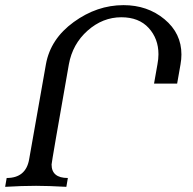

<svg xmlns="http://www.w3.org/2000/svg" viewBox="-59 -723 747 743"><path d="M197.8 0Q127.4 -3.9 80.6 -3.9Q25.9 -3.9 -39.1 0L-33.2 -34.2Q41 -34.2 53.7 -106L118.7 -474.1Q136.2 -572.3 226.3 -637.7Q316.4 -703.1 418.9 -703.1Q511.7 -703.1 577.4 -648.7Q643.1 -594.2 643.1 -512.2Q643.1 -493.7 639.6 -474.1L626.5 -399.4H537.1L550.3 -474.1Q554.2 -494.6 554.2 -513.2Q554.2 -573.2 516.4 -614.7Q478.5 -656.2 410.6 -656.2Q338.4 -656.2 280 -604.5Q221.7 -552.7 207.5 -474.1Q140.6 -94.7 140.6 -86.4Q140.6 -34.2 203.6 -34.2Z"/></svg>

Font: Kelvinch
Style: Italic
Weight: 400
Italic angle: -10°
Designer: Paul James Miller
Foundry: High-Logic / Made with FontCreator
Version: Version 3.40;July 22, 2017;FontCreator 11.0.0.2388 64-bit